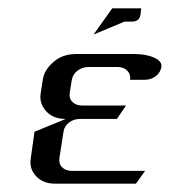

<svg xmlns="http://www.w3.org/2000/svg" viewBox="-20 -442 408 462"><path d="M53.2 -52.2Q53.2 -55.2 54.2 -62L63 -125L138.2 -155.8Q107.4 -155.8 90.8 -174.8Q77.1 -189.9 77.1 -209.5Q77.1 -212.4 78.1 -219.2L83 -250Q86.4 -274.4 109.9 -293.9Q131.3 -312 163.1 -312H303.2Q332 -312 351.1 -303.2Q370.6 -294.4 368.2 -280.8Q366.2 -267.6 355 -258.8Q343.3 -250 328.1 -250H293Q294.9 -263.2 286.1 -272Q277.3 -280.8 263.2 -280.8H192.9Q178.2 -280.8 166.5 -272Q155.3 -263.2 152.8 -250L147.9 -219.2Q145.5 -205.6 154.3 -196.8Q163.1 -188 178.2 -188H283.2L261.2 -155.8H172.9Q157.7 -155.8 146.5 -147.5Q134.8 -138.7 132.8 -125L123 -62Q121.1 -47.9 129.4 -39.6Q138.2 -30.8 152.8 -30.8H329.1L307.1 0H112.8Q83.5 0 66.9 -18.1Q53.2 -32.2 53.2 -52.2ZM205.1 -358.9 250 -421.9H319.8L317.9 -405.8Q314.9 -390.1 297.9 -390.1H279.8Z"/></svg>

Font: Hhenum
Style: Italic
Weight: 400
Designer: T. Christopher White
Version: Version 1.0